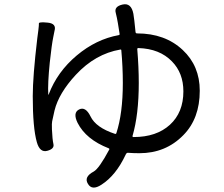

<svg xmlns="http://www.w3.org/2000/svg" viewBox="-20 -812 1040 891"><path d="M451 45Q407 74 388 41Q368 9 415 -16Q440 -30 487 -118Q489 -122 484 -124Q379 -165 340 -242Q317 -289 347 -304Q377 -319 400 -272Q425 -220 513 -191Q518 -189 520 -194Q550 -286 550 -427Q550 -501 543 -578Q543 -583 538 -582Q422 -562 332 -465Q253 -380 233 -299Q227 -274 222 -249Q220 -241 221 -212Q223 -165 228 -143Q233 -121 199 -112Q165 -103 151 -152Q132 -219 132 -366Q132 -457 153 -634L158 -672Q161 -696 160.5 -703.5Q160 -711 201 -707Q243 -703 233 -669Q232 -664 227 -639Q220 -605 211 -522Q201 -423 204 -374Q204 -369 206 -374Q246 -479 336 -554.5Q426 -630 531 -649Q536 -650 535 -655L527 -705Q523 -729 517 -753Q509 -782 549 -791Q589 -800 599 -748Q603 -725 609 -663Q610 -657 616 -657Q746 -657 828 -580Q907 -506 907 -391Q907 -262 831 -185Q749 -101 627 -101Q600 -101 573 -103Q567 -103 563 -94Q518 2 451 45ZM595 -181Q594 -176 600 -176Q706 -176 768.5 -233Q831 -290 831 -388Q831 -473 778 -527Q721 -586 622 -589Q617 -589 617 -584Q624 -500 624 -427Q624 -280 595 -181Z"/></svg>

Font: Resource Han Rounded KR
Style: Regular
Weight: 400
Designer: Cyano Hao (round all glyphs); Ryoko NISHIZUKA 西塚涼子 (kana, bopomofo & ideographs); Paul D. Hunt (Latin, Greek & Cyrillic)
Foundry: Cyano Hao
Version: 0.990